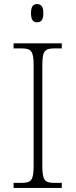

<svg xmlns="http://www.w3.org/2000/svg" viewBox="-20 -928 374 948"><path d="M163 -818C182 -818 194 -828 194 -863C194 -897 182 -908 163 -908C145 -908 133 -897 133 -863C133 -828 145 -818 163 -818ZM47 0H285V-25H251C202 -25 189 -35 189 -109V-605C189 -679 202 -689 251 -689H285V-714H47V-689H84C133 -689 146 -679 146 -605V-109C146 -35 133 -25 84 -25H47Z"/></svg>

Font: Noto Serif Telugu ExtraLight
Style: Regular
Weight: 200
Designer: Jelle Bosma - Monotype Design Team
Foundry: Monotype Imaging Inc.
Version: Version 2.005